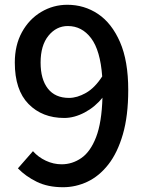

<svg xmlns="http://www.w3.org/2000/svg" viewBox="-20 -770 610 804"><path d="M244 14Q180 14 133.5 -9Q87 -32 55 -65L118 -137Q140 -112 172 -97Q204 -82 238 -82Q283 -82 321 -108.5Q359 -135 382.5 -196Q406 -257 409 -361Q378 -322 334.5 -299Q291 -276 249 -276Q157 -276 99.5 -334.5Q42 -393 42 -508Q42 -581 72 -635.5Q102 -690 152.5 -720Q203 -750 262 -750Q333 -750 390.5 -711.5Q448 -673 482.5 -594Q517 -515 517 -393Q517 -285 494.5 -207.5Q472 -130 433.5 -81Q395 -32 346 -9Q297 14 244 14ZM408 -450Q400 -559 361.5 -610Q323 -661 264 -661Q216 -661 183 -620.5Q150 -580 150 -508Q150 -438 180.5 -399Q211 -360 269 -360Q303 -360 340 -381Q377 -402 408 -450Z"/></svg>

Font: Source Han Sans TC Medium
Style: Regular
Weight: 500
Designer: Ryoko NISHIZUKA Ë•øÂ°öÊ∂ºÂ≠ê (kana, bopomofo & ideographs); Paul D. Hunt (Latin, Greek & Cyrillic); Sandoll Communicatio
Foundry: Adobe
Version: Version 2.004;hotconv 1.0.118;makeotfexe 2.5.65603